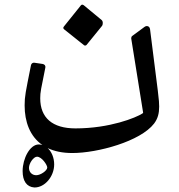

<svg xmlns="http://www.w3.org/2000/svg" viewBox="-20 -411 786 841"><path d="M260.7 -282.7 348.1 -212.9C349.6 -211.9 351.1 -211.4 353 -211.4C355 -211.4 357.4 -212.4 358.9 -213.9L426.3 -296.9C429.2 -300.3 430.2 -305.2 430.2 -310C430.2 -315.4 428.7 -320.3 425.3 -323.2L346.7 -388.2C344.2 -389.6 342.3 -390.6 340.3 -390.6C337.9 -390.6 335.9 -389.6 334 -387.2L260.3 -295.4C258.3 -293 257.3 -291 257.3 -289C257.3 -286.6 258.3 -284.6 260.7 -282.7ZM637.2 -283.2C636.2 -292 630.4 -296.9 623 -296.9C620.1 -296.9 616.7 -295.9 613.3 -293.4L559.1 -253.4C556.2 -251.4 554.7 -247.1 554.7 -243.1L606.9 82.5C606.9 83 606.4 84.5 604 86C575.7 104.5 460.9 151.4 310.5 151.4C209.5 151.4 156.2 105 156.2 19.5C156.2 -7.8 159.7 -21 178.7 -115.2C180.2 -123 175.3 -129.4 167 -130.8L130.8 -136.2C124 -137.2 117.2 -133.3 115.7 -125.5C91.8 -4.9 87.9 9.8 87.9 50.8C87.9 122.1 110.8 186 165.5 224.1C160.1 222.7 155.3 221.7 149.9 221.7C110.8 221.7 79.1 283.7 79.1 338.4C79.1 381.9 96.7 407.7 130.4 410.2C175.8 411.1 217.3 362.3 217.3 309.1C217.3 279.8 206 253.4 189 237.8C217.8 251.5 253.4 259.3 296.9 259.3C408.2 259.3 595.2 208 654.8 130.4C671.4 108.4 677.2 85.5 677.2 55.7C677.2 27.4 674.3 8.3 637.2 -283.2ZM138.7 356.5C120.6 356.5 106.9 343.3 106.9 324.2C106.9 304.2 126.9 275.4 142.1 275.4C163.1 275.4 187 311.6 187 322.8C187 336 158.2 356.5 138.7 356.5Z"/></svg>

Font: Pfont
Style: Regular
Weight: 400
Designer: Damoon Khanjanzadeh
Foundry: pfont
Version: Version 1.000;PS 000.300;hotconv 1.0.88;makeotf.lib2.5.64775